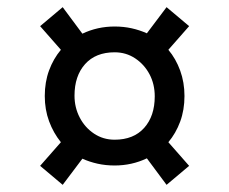

<svg xmlns="http://www.w3.org/2000/svg" viewBox="-20 -606 640 536"><path d="M155 -90 92 -143 150 -209Q129 -235 117 -267.5Q105 -300 105 -338Q105 -377 117 -409.5Q129 -442 150 -467L92 -533L155 -586L210 -512Q252 -532 300 -532Q325 -532 347.5 -527Q370 -522 390 -513L445 -586L508 -533L450 -467Q471 -442 483 -409Q495 -376 495 -338Q495 -299 483 -266.5Q471 -234 450 -209L508 -143L445 -90L390 -164Q348 -144 300 -144Q275 -144 252.5 -149Q230 -154 210 -163ZM300 -216Q353 -216 382.5 -249Q412 -282 412 -337Q412 -371 397.5 -398.5Q383 -426 357.5 -443Q332 -460 300 -460Q247 -460 217.5 -427Q188 -394 188 -339Q188 -306 202.5 -278Q217 -250 242.5 -233Q268 -216 300 -216Z"/></svg>

Font: ABeeZee
Style: Regular
Weight: 400
Designer: Anja Meiners
Foundry: Anja Meiners
Version: Version 1.003; ttfautohint (v1.8.3)